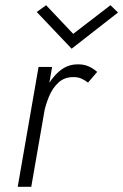

<svg xmlns="http://www.w3.org/2000/svg" viewBox="-20 -717 473 737"><path d="M180 -460H128L48 0H100ZM318 -400 353 -441Q337 -455 319.5 -462.5Q302 -470 281 -470Q239 -471 206.5 -442.5Q174 -414 153 -371Q132 -328 124 -281H148Q155 -315 168.5 -347.5Q182 -380 205.5 -401Q229 -422 264 -421Q280 -421 293 -415Q306 -409 318 -400ZM261 -587 157 -697 121 -671 255 -530 433 -669 404 -697Z"/></svg>

Font: Jost Light
Style: Italic
Weight: 300
Italic angle: -5°
Version: Version 3.710